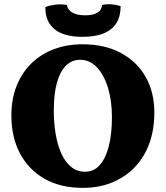

<svg xmlns="http://www.w3.org/2000/svg" viewBox="-20 -899 801 928"><path d="M380 9Q272 9 195 -35Q118 -79 76.5 -157.5Q35 -236 35 -341Q35 -421 60.5 -484.5Q86 -548 132 -593Q178 -638 241 -661.5Q304 -685 380 -685Q485 -685 562.5 -644Q640 -603 683 -529Q726 -455 726 -354Q726 -273 702 -206.5Q678 -140 632.5 -92Q587 -44 523 -17.5Q459 9 380 9ZM392 -69Q434 -69 462.5 -101.5Q491 -134 506 -193Q521 -252 521 -333Q521 -410 502.5 -472.5Q484 -535 449.5 -572.5Q415 -610 367 -610Q327 -610 298.5 -581.5Q270 -553 255 -498.5Q240 -444 240 -365Q240 -305 249 -251.5Q258 -198 276.5 -157Q295 -116 323.5 -92.5Q352 -69 392 -69ZM563 -869Q563 -795 516.5 -758Q470 -721 379 -721Q290 -721 244.5 -757Q199 -793 199 -865Q220 -873 248 -876.5Q276 -880 303 -875Q308 -850 331 -837.5Q354 -825 392 -825Q429 -825 450.5 -837.5Q472 -850 473 -875Q497 -880 520.5 -878Q544 -876 563 -869Z"/></svg>

Font: Vollkorn Black
Style: Regular
Weight: 900
Designer: Friedrich Althausen
Foundry: Friedrich Althausen
Version: Version 5.000